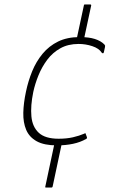

<svg xmlns="http://www.w3.org/2000/svg" viewBox="-20 -728 519 865"><path d="M237 -73Q179 -73 145.5 -91.5Q112 -110 98 -143Q84 -176 85 -220Q86 -264 97 -315Q107 -363 125 -407Q143 -451 172 -486Q201 -521 242 -541Q283 -561 340 -561Q380 -561 407 -552.5Q434 -544 450 -528Q453 -524 453.5 -522.5Q454 -521 453 -516L448 -493Q447 -488 443.5 -488Q440 -488 438 -491Q426 -510 396 -520Q366 -530 334 -530Q287 -530 252 -510.5Q217 -491 193 -459Q169 -427 153.5 -389Q138 -351 130 -314Q117 -251 121.5 -203.5Q126 -156 155 -129.5Q184 -103 244 -103Q280 -103 308.5 -109.5Q337 -116 360 -126Q366 -130 366 -125L372 -109Q372 -103 368 -102Q342 -87 308.5 -80Q275 -73 237 -73ZM260 -89 217 113Q216 115 215 116Q214 117 212 117H187Q185 117 184 116Q183 115 184 113L227 -89ZM323 -541 358 -704Q358 -706 359 -707Q360 -708 362 -708H387Q389 -708 390 -707Q391 -706 391 -704L356 -541Z"/></svg>

Font: Glory Thin
Style: Italic
Weight: 100
Italic angle: -12°
Designer: Robert Leuschke
Foundry: Robert Leuschke
Version: Version 1.011